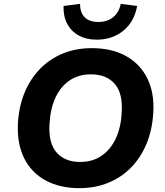

<svg xmlns="http://www.w3.org/2000/svg" viewBox="-20 -966 855 997"><path d="M392 11Q290 11 216 -29.5Q142 -70 105 -145.5Q68 -221 73 -325Q78 -413 107.5 -484.5Q137 -556 187.5 -608Q238 -660 306 -688Q374 -716 457 -716Q560 -716 633.5 -675.5Q707 -635 744.5 -560Q782 -485 776 -382Q771 -293 741.5 -221Q712 -149 661.5 -97Q611 -45 542.5 -17Q474 11 392 11ZM396 -125Q461 -125 508 -157.5Q555 -190 582 -248.5Q609 -307 612 -385Q618 -483 575 -531.5Q532 -580 452 -580Q388 -580 341 -548Q294 -516 267.5 -458Q241 -400 237 -321Q231 -223 274 -174Q317 -125 396 -125ZM482 -760Q428 -760 388.5 -782Q349 -804 328.5 -843.5Q308 -883 310 -935L396 -946Q395 -902 419 -877Q443 -852 491 -852Q538 -852 568 -877Q598 -902 607 -946L692 -935Q678 -854 621 -807Q564 -760 482 -760Z"/></svg>

Font: Nunito Sans 10pt ExtraBold
Style: Italic
Weight: 800
Italic angle: -9°
Designer: Vernon Adams
Foundry: Vernon Adams
Version: Version 3.101;gftools[0.9.27]